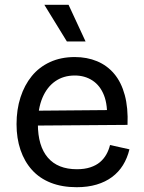

<svg xmlns="http://www.w3.org/2000/svg" viewBox="-20 -768 601 801"><path d="M300 13Q239 13 192 -5.5Q145 -24 113.5 -59Q82 -94 65.5 -142.5Q49 -191 49 -250Q49 -311 65.5 -362Q82 -413 112.5 -450.5Q143 -488 188.5 -509Q234 -530 292 -530Q343 -530 385 -512.5Q427 -495 456.5 -460Q486 -425 500.5 -371.5Q515 -318 512 -247L107 -244V-306L456 -309L426 -267Q430 -329 414 -370Q398 -411 366 -432Q334 -453 292 -453Q245 -453 210.5 -429Q176 -405 157 -360Q138 -315 138 -251Q138 -159 179.5 -110.5Q221 -62 301 -62Q333 -62 357 -70Q381 -78 397 -91.5Q413 -105 423.5 -123.5Q434 -142 439 -163L520 -145Q511 -108 493 -79Q475 -50 447.5 -29.5Q420 -9 383 2Q346 13 300 13ZM259 -595 165 -748H266L337 -595Z"/></svg>

Font: Bricolage Grotesque 20pt
Style: Regular
Weight: 400
Version: Version 1.001;gftools[0.9.33.dev8+g029e19f]